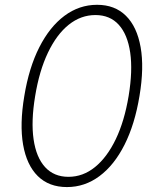

<svg xmlns="http://www.w3.org/2000/svg" viewBox="-20 -757 640 787"><path d="M254.4 9.8Q180.7 9.8 135 -35.2Q89.4 -80.1 74.7 -163.8Q60.1 -247.6 79.6 -363.3Q98.6 -479.5 141.1 -563.2Q183.6 -647 244.1 -692.1Q304.7 -737.3 377.9 -737.3Q450.7 -737.3 496.1 -692.4Q541.5 -647.5 556.4 -563.7Q571.3 -480 551.8 -363.8Q532.7 -247.6 490.5 -163.8Q448.2 -80.1 387.9 -35.2Q327.6 9.8 254.4 9.8ZM260.7 -32.2Q320.3 -32.2 369.6 -72.3Q418.9 -112.3 454.6 -186.5Q490.2 -260.7 507.3 -363.8Q524.4 -467.3 513.7 -541.5Q502.9 -615.7 466.8 -655.5Q430.7 -695.3 371.1 -695.3Q311.5 -695.3 262 -655.8Q212.4 -616.2 176.8 -541.7Q141.1 -467.3 124 -362.8Q106.9 -259.8 117.7 -185.8Q128.4 -111.8 164.8 -72Q201.2 -32.2 260.7 -32.2Z"/></svg>

Font: Inter 16pt ExtraLight
Style: Italic
Weight: 250
Italic angle: -9.3988°
Version: Version 4.001;git-66647c0bb